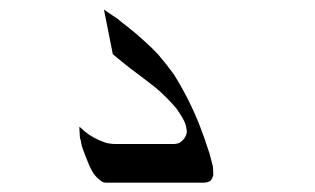

<svg xmlns="http://www.w3.org/2000/svg" viewBox="-20 -398 662 403"><path d="M419.9 -75.2Q423.8 -61.5 426.8 -48.8Q427.7 -39.1 427.7 -30.3Q425.8 -23.4 421.9 -18.6Q418.9 -16.6 415 -15.6Q412.1 -14.6 407.2 -14.6H203.1Q200.2 -14.6 196.3 -15.6Q193.4 -16.6 190.4 -19.5Q182.6 -25.4 176.8 -33.2Q169.9 -43.9 165 -56.6Q159.2 -70.3 154.3 -84Q153.3 -86.9 152.3 -89.8Q150.4 -96.7 149.4 -103.5Q147.5 -108.4 147.5 -112.3L146.5 -131.8L149.4 -129.9Q157.2 -122.1 167 -115.2Q175.8 -109.4 186.5 -104.5Q195.3 -100.6 204.1 -97.7Q213.9 -95.7 222.7 -95.7H345.7Q347.7 -95.7 349.1 -96.2Q350.6 -96.7 352.5 -96.7Q355.5 -97.7 357.4 -98.6Q360.4 -100.6 362.3 -102.5Q366.2 -106.4 368.2 -109.4Q371.1 -114.3 372.1 -120.1Q372.1 -130.9 367.2 -142.6Q360.4 -156.2 350.6 -169.9Q330.1 -194.3 305.7 -214.8Q279.3 -235.4 252.9 -254.9Q234.4 -269.5 216.8 -284.2L198.2 -377.9Q211.9 -368.2 225.6 -359.4Q237.3 -349.6 249 -340.8Q266.6 -327.1 282.2 -312.5Q297.9 -298.8 311.5 -284.2Q329.1 -263.7 344.7 -242.2Q361.3 -215.8 375 -188.5Q388.7 -161.1 399.4 -133.8Q409.2 -108.4 417 -84Q418.9 -79.1 419.9 -75.2Z"/></svg>

Font: Thabit-Oblique
Style: Oblique
Weight: 500
Designer: Regenerated by Nadim Shaikli
Foundry: MAK Alagha
Version: 0.01